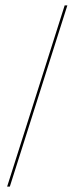

<svg xmlns="http://www.w3.org/2000/svg" viewBox="-20 -694 278 714"><path d="M6.5 0H16.5L230.5 -674H220.5Z"/></svg>

Font: Anybody SemiExpanded Thin
Style: Regular
Weight: 250
Width: 6
Version: Version 1.113;gftools[0.9.25]